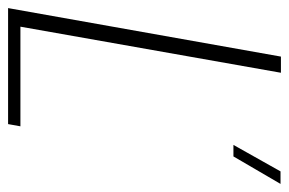

<svg xmlns="http://www.w3.org/2000/svg" viewBox="-156 -575 715 475"><g transform="rotate(90 201.5 -337.5)"><path d="M322.5 -557.5H351L419 -674H388ZM-16 0H271L276.5 -30.5H30L144 -675H104Z"/></g></svg>

Font: Anybody SemiCondensed ExtraLight
Style: Italic
Weight: 250
Width: 4
Italic angle: -10°
Version: Version 1.113;gftools[0.9.25]